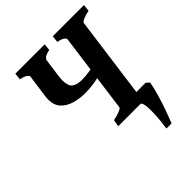

<svg xmlns="http://www.w3.org/2000/svg" viewBox="-225 -745 1075 1075"><g transform="rotate(-45 312.5 -207.5)"><path d="M377.9 -615.2H625L620.6 -574.7Q590.3 -568.4 572.3 -560.1Q554.2 -551.8 553.2 -544.9L487.8 -61Q486.8 -51.8 502.4 -47.9Q518.1 -43.9 548.3 -40.5L541 0H280.8L288.1 -40.5Q325.7 -48.8 342.5 -56.4Q359.4 -64 360.4 -70.8L424.3 -544.9Q425.3 -550.8 415.3 -559.6Q405.3 -568.4 373.5 -574.7ZM81.5 -615.2H314L309.6 -574.7Q279.3 -568.4 269.5 -560.1Q259.8 -551.8 258.8 -544.9L244.6 -442.9Q243.2 -431.2 242.2 -421.1Q241.2 -411.1 241.2 -402.3Q241.2 -357.4 261.5 -342Q281.7 -326.7 320.3 -326.7Q388.2 -326.7 461.4 -352.1L456.1 -293.5Q421.9 -280.3 375.5 -270.8Q329.1 -261.2 279.8 -261.2Q237.8 -261.2 198.5 -272.5Q159.2 -283.7 134 -310.3Q108.9 -336.9 108.9 -382.8Q108.9 -393.6 110.4 -405.3L129.9 -544.9Q130.9 -550.8 119.4 -559.6Q107.9 -568.4 77.1 -574.7ZM483.4 -63.5H561.5L580.1 -46.4Q574.2 -10.7 560.5 35.9Q546.9 82.5 531 126.7Q515.1 170.9 503.4 200.2H462.4Q470.2 149.9 472.7 104.2Q475.1 58.6 471.2 29.3Q467.3 0 456.1 0Z"/></g></svg>

Font: Gentium Book Plus
Style: Bold Italic
Weight: 700
Italic angle: -8°
Designer: Victor Gaultney, Annie Olsen, Iska Routamaa, Becca Hirsbrunner
Foundry: SIL International
Version: Version 6.101